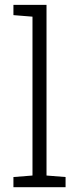

<svg xmlns="http://www.w3.org/2000/svg" viewBox="-20 -782 340 802"><path d="M174.3 -761.7V-48.8L253.9 -42.5V0H36.1V-42.5L115.7 -48.8V-712.4L36.1 -718.8V-761.7Z"/></svg>

Font: Suwannaphum Light
Style: Regular
Weight: 300
Designer: Danh Hong
Version: Version 8.002; ttfautohint (v1.8.3)